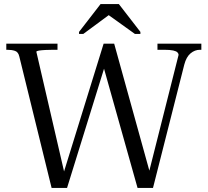

<svg xmlns="http://www.w3.org/2000/svg" viewBox="-20 -925 1022 945"><path d="M11 -710H263V-680H242Q222 -680 203 -679Q184 -678 171.5 -676Q159 -674 159 -670L303 -48H285L490 -710H542L724 -53H707L859 -655Q859 -661 853.5 -667Q848 -673 832.5 -676.5Q817 -680 788 -680H755V-710H971V-680H964Q939 -680 918 -662.5Q897 -645 887 -607L733 0H657L483 -619H502L310 0H234L75 -647Q70 -669 54 -674.5Q38 -680 16 -680H11ZM565 -905H475L369 -768V-758H390L520 -854H510L644 -758H671V-768Z"/></svg>

Font: Roboto Serif 144pt
Style: Regular
Weight: 400
Version: Version 1.008